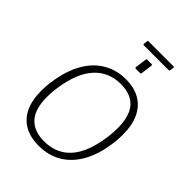

<svg xmlns="http://www.w3.org/2000/svg" viewBox="-292 -1192 1344 1344"><g transform="rotate(45 379.5 -520.5)"><path d="M343 10Q260 10 202 -22.5Q144 -55 113.5 -119Q83 -183 83 -275Q83 -298 84.5 -321.5Q86 -345 90 -370Q108 -494 156 -579Q204 -664 278.5 -708Q353 -752 446 -752Q528 -752 586 -718.5Q644 -685 674.5 -620.5Q705 -556 705 -461Q705 -439 703.5 -415.5Q702 -392 698 -366Q681 -244 633 -160Q585 -76 511.5 -33Q438 10 343 10ZM347 -39Q469 -39 542.5 -121Q616 -203 640 -371Q644 -399 645.5 -423.5Q647 -448 647 -470Q647 -588 596 -645.5Q545 -703 445 -703Q325 -703 249 -619.5Q173 -536 149 -366Q145 -341 143.5 -317Q142 -293 142 -272Q142 -155 194 -97Q246 -39 347 -39ZM504 -942 494 -863Q493 -856 490.5 -854Q488 -852 480 -852H446Q438 -852 436 -855Q434 -858 435 -864L446 -945Q447 -951 448.5 -952.5Q450 -954 455 -954H496Q501 -954 503.5 -951Q506 -948 504 -942ZM624 -1043 620 -1016Q619 -1011 617.5 -1009.5Q616 -1008 609 -1008H367Q362 -1008 360 -1011Q358 -1014 359 -1018L362 -1045Q363 -1048 364 -1049.5Q365 -1051 368 -1051H618Q621 -1051 623 -1048.5Q625 -1046 624 -1043Z"/></g></svg>

Font: Libre Franklin ExtraLight
Style: Italic
Weight: 250
Italic angle: -8°
Designer: Pablo Impallari, Rodrigo Fuenzalida, Nhung Nguyen
Foundry: Impallari Type
Version: Version 3.000